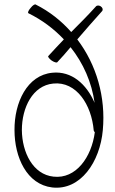

<svg xmlns="http://www.w3.org/2000/svg" viewBox="-20 -841 529 887"><path d="M245 -554C266 -576 286 -599 306 -623C365 -549 404 -460 417 -366C380 -452 311 -514 222 -505C105 -494 46 -367 47 -240C47 -114 104 11 221 25C352 40 442 -93 455 -240C469 -392 426 -542 337 -659C375 -703 413 -747 452 -790C457 -797 454 -806 445 -812C437 -817 427 -817 422 -810C386 -770 348 -732 309 -693C264 -744 209 -788 145 -820C142 -823 131 -817 122 -805C112 -794 107 -783 111 -780C174 -749 229 -708 275 -659C251 -633 226 -608 203 -582C200 -579 208 -569 219 -561C231 -553 243 -550 245 -554ZM227 -25C132 -35 82 -137 81 -240C81 -344 131 -446 226 -455C333 -466 403 -357 413 -238C414 -235 416 -232 418 -230C403 -115 331 -13 227 -25Z"/></svg>

Font: Nupuram Condensed Thin
Style: Regular
Weight: 100
Width: 3
Designer: Santhosh Thottingal (santhosh.thottingal@gmail.com)
Foundry: SMC
Version: Version 1.000